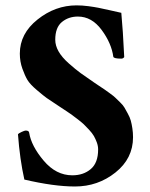

<svg xmlns="http://www.w3.org/2000/svg" viewBox="-20 -674 549 704"><path d="M260.7 -654.3Q281.2 -654.3 303.7 -651.4Q326.2 -648.4 340.8 -645.5Q355.5 -642.6 383.8 -636.2Q412.1 -629.9 424.8 -627Q430.7 -565.4 435.5 -464.8Q431.6 -459 424.8 -459Q397.5 -459 395.5 -465.8Q388.7 -515.6 352.5 -564.5Q316.4 -613.3 265.6 -613.3Q231.4 -613.3 207 -593.3Q182.6 -573.2 182.6 -528.3Q182.6 -506.8 194.8 -485.4Q207 -463.9 232.4 -441.4Q257.8 -418.9 275.9 -405.8Q293.9 -392.6 324.2 -372.1Q328.1 -369.1 343.8 -358.9Q359.4 -348.6 364.3 -345.2Q369.1 -341.8 383.3 -331.5Q397.5 -321.3 402.8 -315.9Q408.2 -310.5 419.9 -299.3Q431.6 -288.1 436.5 -279.3Q441.4 -270.5 448.7 -257.3Q456.1 -244.1 459.5 -231.9Q462.9 -219.7 465.3 -203.6Q467.8 -187.5 467.8 -170.9Q467.8 -92.8 403.3 -41.5Q338.9 9.8 254.9 9.8Q177.7 9.8 69.3 -15.6Q52.7 -89.8 45.9 -181.6Q48.8 -185.5 59.6 -190.4Q70.3 -195.3 74.2 -195.3Q85.9 -195.3 86.9 -187.5Q94.7 -138.7 140.1 -85Q185.5 -31.2 245.1 -31.2Q286.1 -31.2 313 -54.2Q339.8 -77.1 339.8 -126Q339.8 -138.7 335 -151.9Q330.1 -165 324.2 -175.3Q318.4 -185.5 306.6 -198.2Q294.9 -210.9 286.6 -218.8Q278.3 -226.6 262.2 -238.8Q246.1 -251 239.3 -255.9Q232.4 -260.7 215.3 -272Q198.2 -283.2 195.3 -285.2Q161.1 -307.6 151.4 -314.5Q141.6 -321.3 115.7 -343.3Q89.8 -365.2 80.6 -380.9Q71.3 -396.5 62 -422.4Q52.7 -448.2 52.7 -477.5Q52.7 -550.8 117.7 -602.5Q182.6 -654.3 260.7 -654.3Z"/></svg>

Font: Crimson
Style: Bold
Weight: 700
Version: Version 0.8 ; ttfautohint (v1.00) -l 8 -r 50 -G 200 -x 14 -D